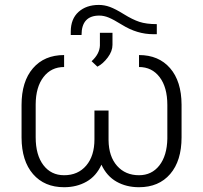

<svg xmlns="http://www.w3.org/2000/svg" viewBox="-20 -761 838 791"><path d="M552.7 -534.2Q633.8 -534.2 680.7 -480.2Q727.5 -426.3 728 -330.1V-195.3Q728 -98.6 681.2 -44.2Q634.3 10.3 552.7 10.3Q500.5 10.3 460.2 -12.5Q419.9 -35.2 397.9 -82.5Q376.5 -35.2 336.2 -12.5Q295.9 10.3 244.1 10.3Q163.1 10.3 116.2 -43.7Q69.3 -97.7 68.8 -193.8V-328.6Q68.8 -425.3 115.7 -479.7Q162.6 -534.2 244.1 -534.2V-484.9Q190.9 -484.9 159.2 -443.6Q127.4 -402.3 127 -331.1V-195.3Q127 -122.6 158.7 -80.8Q190.4 -39.1 244.1 -39.1Q301.3 -39.1 335.2 -78.9Q369.1 -118.7 369.1 -187V-305.7H427.2V-183.1Q428.2 -116.2 462.4 -77.6Q496.6 -39.1 552.7 -39.1Q605 -39.1 636.5 -79.3Q668 -119.6 669.4 -189.5V-328.6Q669.4 -401.4 637.7 -443.1Q606 -484.9 552.7 -484.9ZM626 -661.6V-620.1H611.3Q544.9 -620.1 482.9 -658.7Q448.2 -680.2 428.2 -688.5Q408.2 -696.8 389.2 -696.8Q315.9 -696.8 315.9 -616.7H271.5V-630.4Q271.5 -683.1 303.5 -711.9Q335.4 -740.7 387.2 -740.7Q410.2 -740.7 432.9 -732.4Q455.6 -724.1 490.5 -702.4Q525.4 -680.7 554 -671.1Q582.5 -661.6 626 -661.6ZM357.4 -508.8Q390.1 -538.6 391.6 -573.2V-626H443.4V-576.2Q443.4 -550.3 424.1 -524.4Q404.8 -498.5 381.3 -486.3Z"/></svg>

Font: Roboto-Light
Style: Regular
Weight: 300
Designer: Google
Version: Version 2.137; 2017